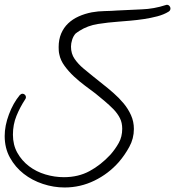

<svg xmlns="http://www.w3.org/2000/svg" viewBox="-20 -787 748 820"><path d="M708 -751Q708 -742.2 700.2 -737.3Q679.7 -724.6 651.9 -717.3Q624 -710 594.7 -705.6Q565.4 -701.2 536.6 -698.7Q507.8 -696.3 483.4 -694.3Q442.4 -691.4 398.4 -684.6Q354.5 -677.7 319.3 -655.3Q316.4 -653.3 310.5 -649.4Q304.7 -645.5 302.7 -643.6Q293 -632.8 288.1 -617.2Q283.2 -601.6 283.2 -587.9Q283.2 -557.6 298.8 -535.2Q314.5 -512.7 336.9 -494.1Q357.4 -477.5 377.4 -460.9Q397.5 -444.3 418.9 -427.7Q441.4 -410.2 464.8 -389.6Q488.3 -369.1 507.8 -345.7Q527.3 -322.3 539.6 -294.9Q551.8 -267.6 551.8 -236.3Q551.8 -195.3 532.2 -159.7Q512.7 -124 487.3 -94.7Q443.4 -44.9 383.3 -15.6Q323.2 13.7 255.9 13.7Q209 13.7 163.1 -1.5Q117.2 -16.6 81.1 -44.9Q44.9 -73.2 22.5 -113.8Q0 -154.3 0 -206.1Q0 -250 18.1 -298.3Q36.1 -346.7 64.5 -380.9Q70.3 -386.7 76.2 -386.7Q82 -386.7 86.4 -382.3Q90.8 -377.9 90.8 -372.1Q90.8 -367.2 87.9 -363.3Q65.4 -329.1 50.3 -292Q35.2 -254.9 35.2 -211.9Q35.2 -168 54.2 -134.3Q73.2 -100.6 104 -77.1Q134.8 -53.7 173.8 -42Q212.9 -30.3 252.9 -30.3Q314.5 -30.3 362.3 -56.2Q410.2 -82 451.2 -126Q472.7 -150.4 487.3 -176.8Q502 -203.1 502 -237.3Q502 -262.7 492.2 -282.2Q482.4 -301.8 464.8 -320.3Q446.3 -338.9 427.2 -355Q408.2 -371.1 387.7 -387.7Q368.2 -402.3 343.3 -420.9Q318.4 -439.5 295.9 -460.4Q273.4 -481.4 255.9 -505.4Q238.3 -529.3 233.4 -554.7Q231.4 -562.5 231 -570.3Q230.5 -578.1 230.5 -585.9Q230.5 -618.2 241.2 -643.6Q252 -668.9 271 -687Q290 -705.1 315.9 -716.8Q341.8 -728.5 372.1 -734.4Q399.4 -739.3 426.8 -739.7Q454.1 -740.2 481.4 -742.2Q534.2 -745.1 585.9 -747.1Q637.7 -749 688.5 -765.6Q689.5 -765.6 690.4 -766.1Q691.4 -766.6 693.4 -766.6Q699.2 -766.6 703.6 -761.7Q708 -756.8 708 -751Z"/></svg>

Font: Calligraffitti
Style: Regular
Weight: 400
Designer: Dathan Boardman
Foundry: Open Window
Version: Version 1.001